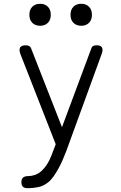

<svg xmlns="http://www.w3.org/2000/svg" viewBox="-20 -789 640 1013"><path d="M263 1 274 -28 88 -503Q86 -509 84.5 -514.5Q83 -520 83 -525Q83 -538 91.5 -544Q100 -550 116 -550Q128 -550 134.5 -546Q141 -542 144 -534L307 -118L462 -534Q464 -542 470.5 -546Q477 -550 489 -550Q505 -550 513 -544Q521 -538 521 -525Q521 -521 520 -516.5Q519 -512 517 -506L329 10Q321 31 311 54Q301 77 289 99Q277 121 263.5 140.5Q250 160 234 173Q209 193 180.5 198.5Q152 204 127 204Q109 204 101 196.5Q93 189 93 172V171Q93 156 101.5 148Q110 140 131 140Q145 140 162.5 134.5Q180 129 198 114Q211 102 221.5 87.5Q232 73 239.5 58Q247 43 252.5 28.5Q258 14 263 1ZM409 -653Q383 -653 367.5 -668.5Q352 -684 352 -711Q352 -738 367.5 -753.5Q383 -769 409 -769Q434 -769 449.5 -753.5Q465 -738 465 -711Q465 -684 449.5 -668.5Q434 -653 409 -653ZM192 -653Q166 -653 150.5 -668.5Q135 -684 135 -711Q135 -738 150.5 -753.5Q166 -769 192 -769Q217 -769 232.5 -753.5Q248 -738 248 -711Q248 -684 232.5 -668.5Q217 -653 192 -653Z"/></svg>

Font: Maple Mono ExtraLight
Style: Regular
Weight: 275
Monospace: yes
Designer: subframe7536
Version: Version 7.000